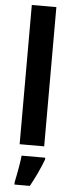

<svg xmlns="http://www.w3.org/2000/svg" viewBox="-64 -842 394 1044"><g transform="rotate(5 133.0 -320.5)"><path d="M200 -51H66V-811H200ZM211 20Q183 94 141 170H57V157Q61 139 66 112.5Q71 86 75.5 59Q80 32 82 10H211Z"/></g></svg>

Font: Noto Sans Tamil UI Condensed
Style: Bold
Weight: 700
Width: 3
Designer: Jelle Bosma - Monotype Design Team
Foundry: Monotype Imaging Inc.
Version: Version 2.004; ttfautohint (v1.8.4.7-5d5b)